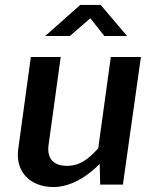

<svg xmlns="http://www.w3.org/2000/svg" viewBox="-20 -748 619 778"><path d="M403 -602H495L388 -728H305L163 -602H263L346 -674ZM195 10C255 10 321 -20 384 -84L386 0H478L551 -517H429L378 -147C337 -102 303 -76 251 -76C193 -76 169 -110 177 -162L226 -517H105L54 -145C41 -50 104 9 195 10Z"/></svg>

Font: United Sans SemiBold
Style: Italic
Weight: 600
Italic angle: -8°
Designer: Pablo Impallari, Rodrigo Fuenzalida (Modified by Dan O. Williams)
Version: Version 1.000;PS 001.000;hotconv 1.0.88;makeotf.lib2.5.64775